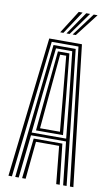

<svg xmlns="http://www.w3.org/2000/svg" viewBox="-105 -1028 629 1080"><g transform="rotate(10 210.0 -488.0)"><path d="M24.5 0 116.5 -800H303.2L395.2 0H375.5L286.2 -784H133.5L44.2 0ZM63.2 0 146.5 -768H273.2L356.5 0H336.8L310 -246H109.8L83 0ZM110.8 -261.8H308L284.8 -490.5L256.2 -752H163.5L134.2 -490.5ZM132.8 -278 153 -490.5 177.2 -737H242.5L267.2 -490.5L287 -278ZM153 -293.8H266.8L248.8 -490.5L227.2 -721H192.5L171 -490.5ZM102.5 0 128 -230.5H291.8L317.2 0H297.2L276 -214.8H143.8L122.5 0ZM171 -845 254 -976H275.8L189.2 -845ZM242 -845 339.5 -976H361.5L260.2 -845ZM206.8 -845 296.8 -976H318.8L224.8 -845Z"/></g></svg>

Font: Big Shoulders Inline Text SemiBold
Style: Regular
Weight: 600
Designer: Patric King
Foundry: XO Type Co
Version: Version 1.000